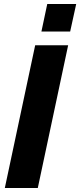

<svg xmlns="http://www.w3.org/2000/svg" viewBox="-20 -935 399 955"><path d="M186 -778 215 -915H359L329 -778ZM155 -710H319L168 0H4Z"/></svg>

Font: Raleway-v4020 ExtraBold
Style: Italic
Weight: 800
Italic angle: -12°
Designer: Matt McInerney, Pablo Impallari, Rodrigo Fuenzalida
Foundry: Matt McInerney, Pablo Impallari, Rodrigo Fuenzalida
Version: Version 4.020;PS 004.020;hotconv 1.0.88;makeotf.lib2.5.64775